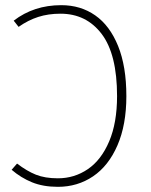

<svg xmlns="http://www.w3.org/2000/svg" viewBox="-20 -713 583 743"><path d="M469 -341Q469 -230 434.5 -150.5Q400 -71 340 -30.5Q280 10 204 10Q147 10 104 -7.5Q61 -25 25 -56L46 -80Q84 -51 119 -37Q154 -23 204 -23Q268 -23 320 -58.5Q372 -94 402.5 -166Q433 -238 433 -341Q433 -503 373.5 -581.5Q314 -660 214 -660Q167 -660 128 -647.5Q89 -635 52 -609L33 -633Q111 -693 217 -693Q292 -693 348.5 -653.5Q405 -614 437 -535Q469 -456 469 -341Z"/></svg>

Font: FiraGO UltraLight
Style: Regular
Weight: 200
Designer: bBox Type
Foundry: bBox Type GmbH
Version: Version 1.001